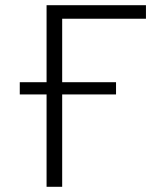

<svg xmlns="http://www.w3.org/2000/svg" viewBox="-20 -718 640 738"><path d="M159 -402V-698H541V-646H219V-402H426V-355H219V0H159V-355H56V-402Z"/></svg>

Font: IBM Plex Mono Light
Style: Regular
Weight: 300
Monospace: yes
Designer: Mike Abbink, Paul van der Laan, Pieter van Rosmalen
Foundry: Bold Monday
Version: Version 2.3